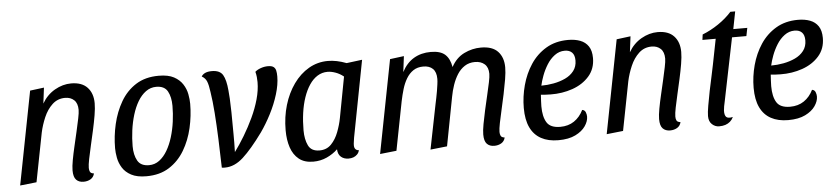

<svg xmlns="http://www.w3.org/2000/svg" viewBox="-40 -826 4631 1066"><g transform="rotate(-5 2275.0 -293.0)"><path d="M390 20Q364 20 349 4.5Q334 -11 334 -48Q334 -70 340.5 -105.5Q347 -141 356.5 -181.5Q366 -222 375 -261.5Q384 -301 390.5 -332.5Q397 -364 397 -380Q397 -417 377.5 -435Q358 -453 328 -453Q286 -453 256.5 -425.5Q227 -398 209 -356Q191 -314 182 -272L129 0L37 10L138 -510L216 -520L205 -432Q232 -479 276.5 -504.5Q321 -530 368 -530Q428 -530 458.5 -497Q489 -464 489 -409Q489 -381 482.5 -342.5Q476 -304 466.5 -261Q457 -218 447.5 -177Q438 -136 431.5 -103.5Q425 -71 425 -54Q425 -41 429.5 -32Q434 -23 451 -21Q446 0 429 10Q412 20 390 20Z M740 20Q688 20 656 3Q624 -14 607.5 -40.5Q591 -67 585.5 -96.5Q580 -126 580 -150Q580 -217 595.5 -284Q611 -351 643.5 -407Q676 -463 728.5 -496.5Q781 -530 856 -530Q909 -530 940.5 -513Q972 -496 989 -469.5Q1006 -443 1011.5 -413.5Q1017 -384 1017 -360Q1017 -293 1001.5 -225.5Q986 -158 953 -102.5Q920 -47 867.5 -13.5Q815 20 740 20ZM760 -40Q792 -40 817.5 -59Q843 -78 862 -110.5Q881 -143 893.5 -184Q906 -225 912 -269.5Q918 -314 918 -357Q918 -406 900.5 -438Q883 -470 837 -470Q805 -470 779 -451Q753 -432 734 -400Q715 -368 702.5 -327Q690 -286 684 -241Q678 -196 678 -153Q678 -104 696 -72Q714 -40 760 -40Z M1179 10Q1175 10 1170.5 10Q1166 10 1161 9Q1159 -73 1156 -151Q1153 -229 1148 -297Q1143 -365 1135 -415Q1130 -454 1122 -474Q1114 -494 1094 -505Q1101 -517 1115.5 -523.5Q1130 -530 1152 -530Q1197 -530 1213.5 -502Q1230 -474 1235 -415Q1237 -398 1238.5 -369Q1240 -340 1241 -293Q1242 -246 1242 -171Q1242 -149 1242 -123.5Q1242 -98 1241 -71Q1269 -109 1297 -155.5Q1325 -202 1348.5 -252Q1372 -302 1386 -352Q1400 -402 1400 -447Q1400 -461 1398.5 -475.5Q1397 -490 1393 -505Q1405 -516 1425 -523Q1445 -530 1465 -530Q1486 -530 1496 -522.5Q1506 -515 1509 -501.5Q1512 -488 1512 -469Q1512 -424 1495.5 -370Q1479 -316 1452 -263.5Q1425 -211 1394 -167Q1330 -79 1281 -34.5Q1232 10 1179 10Z M1670 20Q1621 20 1590.5 -4.5Q1560 -29 1546 -71Q1532 -113 1532 -167Q1532 -241 1551.5 -306.5Q1571 -372 1607 -422.5Q1643 -473 1692 -501.5Q1741 -530 1799 -530Q1847 -530 1902 -509L1989 -520L1907 -93Q1906 -84 1904 -72Q1902 -60 1902 -51Q1902 -37 1908.5 -29.5Q1915 -22 1928 -21Q1924 -7 1915 2Q1906 11 1894 15.5Q1882 20 1867 20Q1841 20 1824.5 5.5Q1808 -9 1807 -37Q1781 -12 1746 4Q1711 20 1670 20ZM1710 -39Q1750 -39 1775.5 -65.5Q1801 -92 1816 -131.5Q1831 -171 1838 -208L1881 -436Q1860 -453 1836 -461.5Q1812 -470 1792 -470Q1761 -470 1735.5 -454Q1710 -438 1690.5 -409Q1671 -380 1657.5 -340.5Q1644 -301 1637.5 -254.5Q1631 -208 1631 -158Q1631 -108 1647.5 -73.5Q1664 -39 1710 -39Z M2679 20Q2653 20 2638 4.5Q2623 -11 2623 -48Q2623 -70 2629.5 -105.5Q2636 -141 2645 -181.5Q2654 -222 2663.5 -262Q2673 -302 2679.5 -333.5Q2686 -365 2686 -381Q2686 -417 2665.5 -435Q2645 -453 2612 -453Q2579 -453 2554.5 -437Q2530 -421 2513.5 -395Q2497 -369 2486 -337Q2475 -305 2469 -272L2417 0L2324 10L2374 -240Q2377 -255 2381 -273.5Q2385 -292 2388 -311Q2391 -330 2393.5 -347.5Q2396 -365 2396 -378Q2396 -416 2377 -434.5Q2358 -453 2324 -453Q2291 -453 2268 -437.5Q2245 -422 2229.5 -396Q2214 -370 2204.5 -338Q2195 -306 2188 -272L2135 0L2043 10L2144 -510L2222 -520L2211 -432Q2237 -482 2278 -506Q2319 -530 2372 -530Q2426 -530 2452 -506.5Q2478 -483 2486 -436Q2513 -486 2558 -508Q2603 -530 2652 -530Q2716 -530 2746.5 -497Q2777 -464 2777 -409Q2777 -381 2770.5 -342.5Q2764 -304 2755 -261Q2746 -218 2736.5 -177Q2727 -136 2720.5 -103.5Q2714 -71 2714 -54Q2714 -42 2718.5 -32.5Q2723 -23 2740 -21Q2735 0 2718 10Q2701 20 2679 20Z M3036 20Q2980 20 2940.5 -1.5Q2901 -23 2880.5 -66Q2860 -109 2860 -175Q2860 -238 2877 -301Q2894 -364 2928 -415.5Q2962 -467 3014.5 -498.5Q3067 -530 3138 -530Q3176 -530 3205 -519Q3234 -508 3250.5 -483.5Q3267 -459 3267 -418Q3267 -358 3231 -317Q3195 -276 3137.5 -256Q3080 -236 3015 -237Q3002 -237 2986 -238Q2970 -239 2961 -240Q2960 -222 2959 -205.5Q2958 -189 2958 -176Q2958 -118 2978 -85.5Q2998 -53 3053 -53Q3098 -53 3130.5 -75Q3163 -97 3182 -136Q3196 -134 3201 -121.5Q3206 -109 3206 -97Q3206 -71 3187.5 -44Q3169 -17 3131.5 1.5Q3094 20 3036 20ZM2968 -290Q3002 -290 3037 -296.5Q3072 -303 3102 -317Q3132 -331 3150.5 -355Q3169 -379 3169 -413Q3169 -443 3154.5 -457.5Q3140 -472 3114 -472Q3083 -472 3057.5 -453Q3032 -434 3014 -405Q2996 -376 2984.5 -345Q2973 -314 2968 -290Z M3659 20Q3633 20 3618 4.5Q3603 -11 3603 -48Q3603 -70 3609.5 -105.5Q3616 -141 3625.5 -181.5Q3635 -222 3644 -261.5Q3653 -301 3659.5 -332.5Q3666 -364 3666 -380Q3666 -417 3646.5 -435Q3627 -453 3597 -453Q3555 -453 3525.5 -425.5Q3496 -398 3478 -356Q3460 -314 3451 -272L3398 0L3306 10L3407 -510L3485 -520L3474 -432Q3501 -479 3545.5 -504.5Q3590 -530 3637 -530Q3697 -530 3727.5 -497Q3758 -464 3758 -409Q3758 -381 3751.5 -342.5Q3745 -304 3735.5 -261Q3726 -218 3716.5 -177Q3707 -136 3700.5 -103.5Q3694 -71 3694 -54Q3694 -41 3698.5 -32Q3703 -23 3720 -21Q3715 0 3698 10Q3681 20 3659 20Z M3932 21Q3910 21 3892.5 5Q3875 -11 3875 -41Q3875 -61 3881.5 -98.5Q3888 -136 3896.5 -179Q3905 -222 3914 -261Q3923 -300 3927 -323L3955 -465H3881L3885 -495Q3931 -513 3974.5 -542.5Q4018 -572 4049 -607H4076L4057 -510H4135L4126 -465H4046L3975 -116Q3971 -100 3969 -87.5Q3967 -75 3966 -64Q3965 -39 3974.5 -28.5Q3984 -18 4012 -24Q4005 -9 3993.5 1Q3982 11 3967 16Q3952 21 3932 21Z M4317 20Q4261 20 4221.5 -1.5Q4182 -23 4161.5 -66Q4141 -109 4141 -175Q4141 -238 4158 -301Q4175 -364 4209 -415.5Q4243 -467 4295.5 -498.5Q4348 -530 4419 -530Q4457 -530 4486 -519Q4515 -508 4531.5 -483.5Q4548 -459 4548 -418Q4548 -358 4512 -317Q4476 -276 4418.5 -256Q4361 -236 4296 -237Q4283 -237 4267 -238Q4251 -239 4242 -240Q4241 -222 4240 -205.5Q4239 -189 4239 -176Q4239 -118 4259 -85.5Q4279 -53 4334 -53Q4379 -53 4411.5 -75Q4444 -97 4463 -136Q4477 -134 4482 -121.5Q4487 -109 4487 -97Q4487 -71 4468.5 -44Q4450 -17 4412.5 1.5Q4375 20 4317 20ZM4249 -290Q4283 -290 4318 -296.5Q4353 -303 4383 -317Q4413 -331 4431.5 -355Q4450 -379 4450 -413Q4450 -443 4435.5 -457.5Q4421 -472 4395 -472Q4364 -472 4338.5 -453Q4313 -434 4295 -405Q4277 -376 4265.5 -345Q4254 -314 4249 -290Z"/></g></svg>

Font: Sansita Swashed Light Light
Style: Regular
Weight: 300
Version: Version 1.003